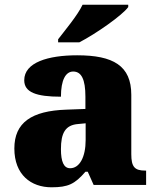

<svg xmlns="http://www.w3.org/2000/svg" viewBox="-20 -786 666 816"><path d="M227 -619V-606H317C387 -642 500 -721 525 -756V-766H331C310 -721 256 -657 227 -619ZM199 10C270 10 298 -4 343 -56H353L378 0H601V-61H597C552 -61 538 -77 538 -131V-383C538 -507 461 -551 308 -551C185 -551 83 -521 83 -445C83 -394 133 -375 239 -375C239 -446 259 -482 291 -482C326 -482 343 -449 343 -375V-323L262 -320C114 -315 41 -265 41 -155C41 -43 112 10 199 10ZM278 -71C251 -71 239 -99 239 -152C239 -220 257 -255 313 -259L344 -262V-191C344 -118 318 -71 278 -71Z"/></svg>

Font: Noto Serif Lao Black
Style: Regular
Weight: 900
Designer: Monotype Design Team
Foundry: Monotype Imaging Inc.
Version: Version 2.003